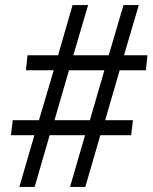

<svg xmlns="http://www.w3.org/2000/svg" viewBox="-20 -734 599 754"><path d="M56 0 115 -203H23L30 -262H133L191 -458H82L88 -517H208L265 -714H326L268 -517H407L465 -714H525L467 -517H559L553 -458H450L393 -262H502L495 -203H374L315 0H255L314 -203H175L116 0ZM194 -262H333L390 -458H251Z"/></svg>

Font: Noto Serif
Style: Italic
Weight: 400
Italic angle: -12°
Designer: Monotype Design Team
Foundry: Monotype Imaging Inc.
Version: Version 2.013